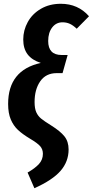

<svg xmlns="http://www.w3.org/2000/svg" viewBox="-20 -776 491 1016"><path d="M126 137Q165 115 186 92Q207 69 207 38Q207 14 192.5 -2.5Q178 -19 139 -42Q99 -66 75 -88.5Q51 -111 37 -144Q23 -177 23 -226Q23 -405 196 -443Q149 -458 126 -488.5Q103 -519 103 -567Q103 -616 127 -659.5Q151 -703 196.5 -729.5Q242 -756 302 -756Q393 -756 451 -690L386 -624Q367 -642 349.5 -650Q332 -658 311 -658Q277 -658 256 -630.5Q235 -603 235 -559Q235 -485 306 -485H338L311 -389H280Q223 -389 193 -346Q163 -303 163 -236Q163 -202 172 -182Q181 -162 197.5 -148.5Q214 -135 251 -112Q299 -82 321 -54.5Q343 -27 343 15Q343 79 300.5 128Q258 177 162 220Z"/></svg>

Font: Fira Sans Compressed SemiBold
Style: Italic
Weight: 600
Width: 1
Italic angle: -8°
Designer: bBox Type GmbH & Carrois Corporate GbR & Edenspiekermann AG
Foundry: bBox Type GmbH & Carrois Corporate GbR & Edenspiekermann AG
Version: Version 4.301